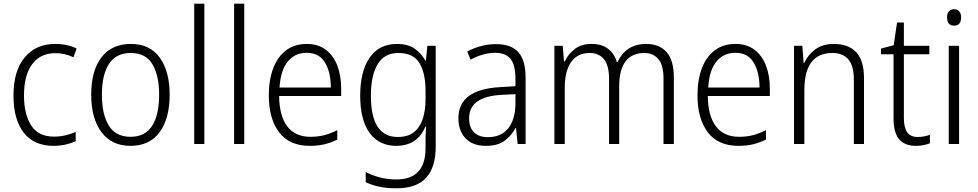

<svg xmlns="http://www.w3.org/2000/svg" viewBox="-20 -780 5296 1040"><path d="M270 10Q164 10 108.5 -61.5Q53 -133 53 -262Q53 -397 114 -469.5Q175 -542 279 -542Q313 -542 342.5 -535.5Q372 -529 395 -517L378 -470Q330 -492 280 -492Q198 -492 154 -432Q110 -372 110 -263Q110 -161 149 -100.5Q188 -40 272 -40Q305 -40 334.5 -47Q364 -54 390 -65V-15Q366 -4 335.5 3Q305 10 270 10Z M899 -267Q899 -139 845 -64.5Q791 10 686 10Q585 10 529.5 -64.5Q474 -139 474 -267Q474 -398 530 -470Q586 -542 689 -542Q792 -542 845.5 -467.5Q899 -393 899 -267ZM532 -267Q532 -160 569.5 -99.5Q607 -39 687 -39Q767 -39 804.5 -99Q842 -159 842 -267Q842 -370 806 -431.5Q770 -493 688 -493Q609 -493 570.5 -434Q532 -375 532 -267Z M1087 0H1032V-760H1087Z M1303 0H1248V-760H1303Z M1642 -542Q1704 -542 1745.5 -510Q1787 -478 1807.5 -423.5Q1828 -369 1828 -300V-260H1492Q1493 -152 1536 -95.5Q1579 -39 1661 -39Q1702 -39 1735.5 -47.5Q1769 -56 1807 -75V-24Q1773 -7 1737.5 1.5Q1702 10 1658 10Q1547 10 1491.5 -64Q1436 -138 1436 -263Q1436 -346 1459.5 -409Q1483 -472 1529 -507Q1575 -542 1642 -542ZM1641 -494Q1577 -494 1538.5 -446.5Q1500 -399 1494 -306H1772Q1772 -388 1740.5 -441Q1709 -494 1641 -494Z M2131 -542Q2188 -542 2224.5 -517.5Q2261 -493 2284 -452H2287L2295 -532H2340V18Q2340 124 2289 182Q2238 240 2125 240Q2075 240 2035 231.5Q1995 223 1961 207V152Q1996 170 2037.5 181Q2079 192 2126 192Q2207 192 2246 149Q2285 106 2285 24V-8Q2285 -28 2285.5 -49.5Q2286 -71 2288 -94H2284Q2264 -44 2224 -17Q2184 10 2125 10Q2034 10 1982.5 -59.5Q1931 -129 1931 -262Q1931 -393 1982 -467.5Q2033 -542 2131 -542ZM2138 -493Q2062 -493 2025.5 -432Q1989 -371 1989 -262Q1989 -38 2134 -38Q2190 -38 2223 -65Q2256 -92 2270.5 -138Q2285 -184 2285 -241V-287Q2285 -385 2251.5 -439Q2218 -493 2138 -493Z M2666 -541Q2749 -541 2788 -497Q2827 -453 2827 -358V0H2784L2775 -87H2773Q2749 -44 2712.5 -17Q2676 10 2611 10Q2540 10 2501.5 -31Q2463 -72 2463 -139Q2463 -219 2520.5 -260.5Q2578 -302 2688 -308L2772 -313V-352Q2772 -430 2744.5 -462Q2717 -494 2662 -494Q2629 -494 2596 -484.5Q2563 -475 2529 -457L2511 -501Q2544 -519 2584 -530Q2624 -541 2666 -541ZM2694 -266Q2521 -256 2521 -139Q2521 -89 2548 -63Q2575 -37 2622 -37Q2695 -37 2733 -85Q2771 -133 2772 -217V-270Z M3480 -542Q3551 -542 3590.5 -498Q3630 -454 3630 -359V0H3574V-355Q3574 -427 3546 -460Q3518 -493 3470 -493Q3404 -493 3369 -448Q3334 -403 3334 -313V0H3279V-352Q3279 -427 3251 -460Q3223 -493 3175 -493Q3107 -493 3073 -443Q3039 -393 3039 -304V0H2983V-532H3028L3035 -447H3039Q3057 -486 3092.5 -514Q3128 -542 3185 -542Q3239 -542 3273.5 -516Q3308 -490 3321 -444H3325Q3346 -490 3384.5 -516Q3423 -542 3480 -542Z M3964 -542Q4026 -542 4067.5 -510Q4109 -478 4129.5 -423.5Q4150 -369 4150 -300V-260H3814Q3815 -152 3858 -95.5Q3901 -39 3983 -39Q4024 -39 4057.5 -47.5Q4091 -56 4129 -75V-24Q4095 -7 4059.5 1.5Q4024 10 3980 10Q3869 10 3813.5 -64Q3758 -138 3758 -263Q3758 -346 3781.5 -409Q3805 -472 3851 -507Q3897 -542 3964 -542ZM3963 -494Q3899 -494 3860.5 -446.5Q3822 -399 3816 -306H4094Q4094 -388 4062.5 -441Q4031 -494 3963 -494Z M4497 -542Q4576 -542 4618 -497Q4660 -452 4660 -356V0H4605V-349Q4605 -423 4575.5 -458Q4546 -493 4489 -493Q4337 -493 4337 -292V0H4281V-532H4326L4333 -440H4337Q4356 -483 4396 -512.5Q4436 -542 4497 -542Z M4951 -38Q4969 -38 4986.5 -41.5Q5004 -45 5017 -50V-4Q5002 2 4983 6Q4964 10 4941 10Q4881 10 4850.5 -25.5Q4820 -61 4820 -139V-486H4752V-517L4821 -535L4839 -658H4876V-532H5014V-486H4876V-141Q4876 -90 4893.5 -64Q4911 -38 4951 -38Z M5148 -730Q5167 -730 5176.5 -718Q5186 -706 5186 -686Q5186 -641 5148 -641Q5110 -641 5110 -686Q5110 -706 5119.5 -718Q5129 -730 5148 -730ZM5175 -532V0H5119V-532Z"/></svg>

Font: Noto Sans Lao Looped SemiCondensed Light
Style: Regular
Weight: 300
Width: 4
Designer: Mark Frömberg, Ben Mitchell
Foundry: The Fontpad Ltd
Version: Version 1.002; ttfautohint (v1.8.4.7-5d5b)